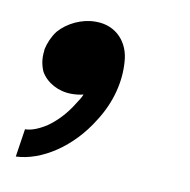

<svg xmlns="http://www.w3.org/2000/svg" viewBox="-47 -203 394 398"><g transform="rotate(10 149.5 -4.0)"><path d="M163 44C125 106 64 146 10 148L19 89C32 89 47 83 63 73C82 60 100 41 114 18C119 10 123 5 126 -3C119 -1 110 0 101 0C73 0 48 -14 36 -35C30 -49 28 -62 30 -78V-81C33 -95 39 -109 48 -121C66 -142 96 -156 124 -156H126C168 -156 196 -125 198 -84C201 -45 191 1 163 44Z"/></g></svg>

Font: Mluvka Medium
Style: Italic
Weight: 500
Italic angle: -8°
Designer: Modified by Jiří Krblich, Original typeface by Gumpita Rahayu
Foundry: Gumpita Rahayu & Jiří Krblich
Version: Version 2.000;Glyphs 3.1.1 (3134)